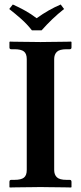

<svg xmlns="http://www.w3.org/2000/svg" viewBox="-20 -832 359 854"><path d="M221 -76Q221 -55 233 -43.5Q245 -32 276 -32H290Q298 -32 298 -23V0L296 2Q296 2 280 1.5Q264 1 241.5 1Q219 1 196.5 0.5Q174 0 160 0Q145 0 122.5 0.5Q100 1 77.5 1Q55 1 39.5 1.5Q24 2 24 2L22 0V-23Q22 -32 30 -32H44Q74 -32 86.5 -42Q99 -52 99 -76V-569Q99 -593 86.5 -603Q74 -613 44 -613H30Q22 -613 22 -621V-645L24 -647Q24 -647 39.5 -646.5Q55 -646 77.5 -646Q100 -646 122.5 -645.5Q145 -645 160 -645Q174 -645 196.5 -645.5Q219 -646 241.5 -646Q264 -646 280 -646.5Q296 -647 296 -647L298 -645V-621Q298 -613 290 -613H276Q245 -613 233 -601.5Q221 -590 221 -569ZM122 -697Q100 -725 74 -748Q48 -771 21 -792L37 -812Q66 -799 92 -784.5Q118 -770 143 -751Q171 -771 196.5 -785.5Q222 -800 250 -812L265 -792Q237 -770 212.5 -746.5Q188 -723 165 -697Z"/></svg>

Font: Libertinus Serif SemiBold
Style: Regular
Weight: 600
Designer: Philipp H. Poll, Khaled Hosny
Foundry: Caleb Maclennan
Version: Version 7.051;RELEASE